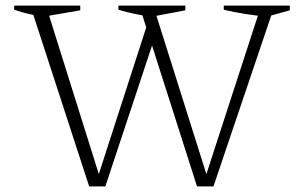

<svg xmlns="http://www.w3.org/2000/svg" viewBox="-20 -669 1092 689"><path d="M687 0 483 -639H533L727 -24H714L914 -639H962L746 0ZM300 0 92 -639H148L341 -24H328L512 -593L540 -549L358 0ZM135 -609Q109 -613 83 -619Q57 -625 31 -634V-649H268V-632ZM524 -609Q494 -613 464.5 -619Q435 -625 405 -634V-649H645V-632ZM937 -609Q899 -613 860 -619Q821 -625 783 -634V-649H1020V-632Z"/></svg>

Font: Piazzolla Thin Thin
Style: Regular
Weight: 250
Version: Version 2.005